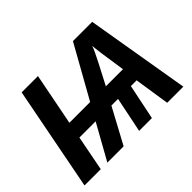

<svg xmlns="http://www.w3.org/2000/svg" viewBox="-136 -943 1198 1198"><g transform="rotate(-45 463.0 -344.0)"><path d="M206.5 -233.9 161.1 0H17.6L150.9 -688H294.9L227.5 -343.3H410.6L603.5 -688H773.4L889.6 0H747.1L711.4 -233.9H660.6L612.3 0H499.5L547.4 -233.9H488.8L362.8 0H219.2L349.6 -233.9ZM667.5 -582Q662.6 -566.4 650.4 -540.5Q638.2 -514.6 619.6 -478.5L549.3 -343.3H700.2L676.3 -504.9Q667.5 -570.8 667.5 -582Z"/></g></svg>

Font: Arimo
Style: Bold Italic
Weight: 700
Italic angle: -12°
Designer: Steve Matteson
Foundry: Monotype Imaging Inc.
Version: Version 1.33